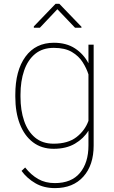

<svg xmlns="http://www.w3.org/2000/svg" viewBox="-20 -759 588 992"><path d="M59.1 -259.3V-269.5Q59.1 -394.5 111.6 -466.3Q164.1 -538.1 258.3 -538.1Q323.2 -538.1 367.7 -508.8Q412.1 -479.5 437 -432.1V-528.3H463.9V-7.3Q463.9 94.2 410.6 153.6Q357.4 212.9 264.2 212.9Q206.5 212.9 163.3 188Q120.1 163.1 91.3 124L109.9 106.4Q140.6 145 177.5 166Q214.4 187 263.2 187Q349.1 187 393.1 134.3Q437 81.5 437 -7.3V-84Q412.6 -43.5 367.4 -16.8Q322.3 9.8 257.3 9.8Q194.8 9.8 150.4 -23.9Q106 -57.6 82.5 -118.2Q59.1 -178.7 59.1 -259.3ZM85.9 -269.5V-259.3Q85.9 -189 104.7 -134.3Q123.5 -79.6 161.4 -48.1Q199.2 -16.6 256.8 -16.6Q331.1 -16.6 375 -50.5Q418.9 -84.5 437 -134.8V-374.5Q427.2 -405.8 407.2 -437.5Q387.2 -469.2 351.3 -490.5Q315.4 -511.7 257.8 -511.7Q199.7 -511.7 161.6 -480.5Q123.5 -449.2 104.7 -394.5Q85.9 -339.8 85.9 -269.5ZM286.6 -739.3 400.9 -620.6V-615.7H367.7L276.4 -711.4L186 -615.7H154.8V-622.6L267.1 -739.3Z"/></svg>

Font: Vazirmatn UI FD Thin
Style: Regular
Weight: 100
Designer: Saber Rastikerdar
Foundry: Saber Rastikerdar
Version: Version 33.003